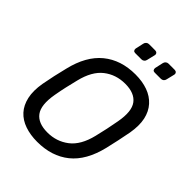

<svg xmlns="http://www.w3.org/2000/svg" viewBox="-251 -1034 1179 1179"><g transform="rotate(45 338.5 -445.0)"><path d="M282 10Q223 10 175 -6.5Q127 -23 96 -57Q65 -91 53.5 -143Q42 -195 54 -265Q62 -309 71 -349.5Q80 -390 91 -434Q124 -573 207.5 -641.5Q291 -710 417 -710Q477 -710 524.5 -693Q572 -676 603.5 -641Q635 -606 646 -555Q657 -504 645 -434Q637 -390 628 -349.5Q619 -309 609 -265Q575 -124 491.5 -57Q408 10 282 10ZM286 -75Q365 -75 425 -121Q485 -167 510 -270Q521 -315 528.5 -350.5Q536 -386 544 -430Q563 -533 528.5 -579Q494 -625 413 -625Q333 -625 274 -579Q215 -533 190 -430Q179 -386 171 -350.5Q163 -315 155 -270Q137 -167 171 -121Q205 -75 286 -75ZM492 -801Q482 -801 477.5 -807Q473 -813 474 -823L486 -877Q488 -887 495.5 -893.5Q503 -900 513 -900H567Q577 -900 582.5 -893.5Q588 -887 586 -877L573 -823Q571 -813 563.5 -807Q556 -801 546 -801ZM323 -801Q313 -801 308.5 -807Q304 -813 305 -823L317 -877Q319 -887 326.5 -893.5Q334 -900 344 -900H398Q408 -900 413.5 -893.5Q419 -887 417 -877L404 -823Q402 -813 394.5 -807Q387 -801 377 -801Z"/></g></svg>

Font: Rubik
Style: Italic
Weight: 400
Italic angle: -12°
Designer: Hubert and Fischer
Foundry: Hubert and Fischer
Version: Version 2.300;gftools[0.9.30]